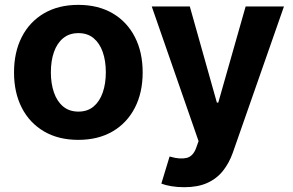

<svg xmlns="http://www.w3.org/2000/svg" viewBox="-20 -573 1222 801"><path d="M306.6 10.5Q223.8 10.5 163.6 -24.8Q103.4 -60.1 70.9 -123.4Q38.5 -186.7 38.5 -270.7Q38.5 -355.3 70.9 -418.7Q103.4 -482.1 163.6 -517.4Q223.8 -552.7 306.6 -552.7Q389.6 -552.7 449.9 -517.4Q510.1 -482.1 542.6 -418.7Q575.2 -355.3 575.2 -270.7Q575.2 -186.7 542.6 -123.4Q510.1 -60.1 449.9 -24.8Q389.6 10.5 306.6 10.5ZM307.2 -107.4Q345.1 -107.4 370.4 -128.6Q395.7 -149.8 408.6 -187Q421.5 -224.1 421.5 -271.3Q421.5 -319.1 408.6 -356Q395.7 -392.8 370.4 -413.8Q345.1 -434.8 307.2 -434.8Q269.2 -434.8 243.6 -413.8Q218 -392.8 205.1 -356Q192.2 -319.1 192.2 -271.3Q192.2 -224.1 205.1 -187Q218 -149.8 243.6 -128.6Q269.2 -107.4 307.2 -107.4ZM748.6 208Q719.8 208 694.7 203.8Q669.6 199.6 653.1 193L687.5 79.9L692.6 81.2Q730.5 92.2 758.1 85.9Q785.7 79.7 798.8 42.8L808.4 15.8L613.1 -545.9H771.9L884.8 -144.9H890.6L1004.7 -545.9H1164.6L951.6 63.1Q936.2 107 910.2 139.7Q884.2 172.4 844.7 190.2Q805.2 208 748.6 208Z"/></svg>

Font: GitLab Sans
Style: Regular
Weight: 400
Designer: Rasmus Andersson
Foundry: Modifications by GitLab B.V., manufactured by rsms
Version: Version 4.000;git-c8fb6b7